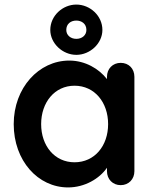

<svg xmlns="http://www.w3.org/2000/svg" viewBox="-20 -810 677 840"><path d="M448 -61C448 -26 473 0 508 0C543 0 568 -26 568 -61V-474C568 -510 543 -535 508 -535C473 -535 448 -509 448 -474V-464C413 -509 353 -545 283 -545C150 -545 40 -426 40 -267C40 -107 146 10 278 10C350 10 415 -28 448 -76ZM160 -267C160 -362 219 -435 306 -435C394 -435 453 -362 453 -267C453 -172 394 -100 306 -100C219 -100 160 -172 160 -267ZM428 -679C428 -741 374 -790 314 -790C254 -790 200 -741 200 -679C200 -620 254 -570 314 -570C374 -570 428 -620 428 -679ZM270 -679C270 -705 289 -720 314 -720C336 -720 358 -707 358 -679C358 -656 339 -640 314 -640C289 -640 270 -656 270 -679Z"/></svg>

Font: Hotpoint
Style: Bold
Weight: 700
Designer: Andrew Paglinawan, Luciano Perondi, Riccardo Olocco
Foundry: CAST Cooperativa Anonima Servizi Tipografici
Version: Version 1.000;PS 2.1;hotconv 16.6.51;makeotf.lib2.5.65220